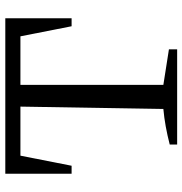

<svg xmlns="http://www.w3.org/2000/svg" viewBox="-2 -686 688 724"><g transform="rotate(-90 342.0 -324.0)"><path d="M635 -648V-398H605L567 -591H384V-52L518 -31V0H159V-28Q194 -37 227 -43Q260 -49 293 -52L302 -591H117L79 -398H49V-648Z"/></g></svg>

Font: Piazzolla SC
Style: Regular
Weight: 400
Designer: Juan Pablo del Peral
Foundry: Huerta Tipografica
Version: Version 1.330